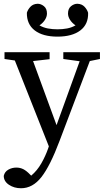

<svg xmlns="http://www.w3.org/2000/svg" viewBox="-20 -753 552 1022"><path d="M317 -439V-475H512V-439L458 -428L297 -3Q247 130 200.5 189.5Q154 249 92 249Q55 249 27.5 230.5Q0 212 0 183Q5 161 24.5 150Q44 139 67 139Q87 139 104 147.5Q121 156 141 177L146 182Q178 155 200 116.5Q222 78 236 38L240 26L59 -431L4 -439V-475H244V-438L156 -428L281 -87L404 -427ZM286 -558Q208 -558 165 -591Q122 -624 123 -685Q128 -702 142 -717Q156 -732 180 -733Q198 -733 214 -720Q230 -707 230 -681Q230 -664 219 -647Q208 -630 190 -618Q211 -606 235 -601.5Q259 -597 286 -597Q313 -597 337 -601.5Q361 -606 382 -618Q364 -630 353 -647Q342 -664 342 -681Q342 -707 358 -720Q374 -733 392 -733Q416 -732 430 -717Q444 -702 449 -685Q451 -624 407.5 -591Q364 -558 286 -558Z"/></svg>

Font: Source Serif Pro
Style: Regular
Weight: 400
Designer: Frank Grießhammer
Foundry: Adobe Systems Incorporated
Version: Version 3.001;hotconv 1.0.111;makeotfexe 2.5.65597